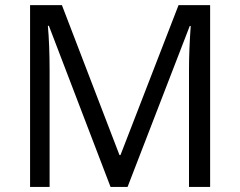

<svg xmlns="http://www.w3.org/2000/svg" viewBox="-20 -734 943 754"><path d="M414.1 0 171.9 -632.8H168Q174.8 -557.6 174.8 -454.1V0H98.1V-713.9H223.1L449.2 -125H453.1L681.2 -713.9H805.2V0H722.2V-460Q722.2 -539.1 729 -631.8H725.1L481 0Z"/></svg>

Font: f2_32663 
Style: Regular
Weight: 400
Foundry: Ascender Corporation
Version: Version 1.10